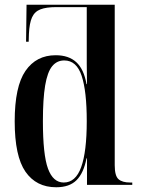

<svg xmlns="http://www.w3.org/2000/svg" viewBox="-20 -780 593 810"><path d="M217 10Q133 10 87.5 -55.5Q42 -121 42 -268Q42 -415 87.5 -481Q133 -547 215 -547Q270 -547 302 -517.5Q334 -488 345 -425H347Q346 -475 346 -511.5Q346 -548 346 -575V-750H217Q175 -750 150.5 -740.5Q126 -731 115 -706.5Q104 -682 102 -637L101 -604H90L92 -760H464V-83Q464 -38 480 -24Q496 -10 529 -10H538V0H347V-112H345Q333 -50 303 -20Q273 10 217 10ZM249 -10Q299 -10 322.5 -75Q346 -140 346 -269Q346 -395 324.5 -460Q303 -525 251 -525Q220 -525 200 -500.5Q180 -476 170.5 -419.5Q161 -363 161 -269Q161 -127 182.5 -68.5Q204 -10 249 -10Z"/></svg>

Font: Noto Serif Display Condensed SemiBold
Style: Regular
Weight: 600
Width: 3
Designer: Monotype Design Team
Foundry: Monotype Imaging Inc.
Version: Version 2.009